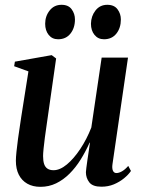

<svg xmlns="http://www.w3.org/2000/svg" viewBox="-20 -748 576 780"><path d="M144.5 11Q113 11 90.8 -1.8Q68.5 -14.5 56.5 -38Q44.5 -61.5 44.5 -95Q44.5 -108.5 47 -132.5Q49.5 -156.5 53.2 -184.2Q57 -212 60.8 -236.2Q64.5 -260.5 66.5 -274.5L95.5 -458L37.5 -479L40.5 -497.5L190 -524L208 -510.5L175 -279Q172.5 -261 169 -237Q165.5 -213 162.2 -188.5Q159 -164 157 -144Q155 -124 155 -114Q155 -94.5 159.2 -81.8Q163.5 -69 173 -62.8Q182.5 -56.5 197.5 -56.5Q223.5 -56.5 251.8 -80Q280 -103.5 306.2 -143Q332.5 -182.5 351 -230L393 -514H500L437 -81.5Q434.5 -64 438.8 -54.5Q443 -45 453 -45Q463 -45 475.5 -52Q488 -59 501 -74L512 -53.5Q502 -38.5 484 -23.8Q466 -9 442.8 0.8Q419.5 10.5 392 10.5Q356.5 10.5 342.8 -7.2Q329 -25 329 -48.5Q329 -52.5 330.8 -66.2Q332.5 -80 335.2 -98.5Q338 -117 340.8 -135.8Q343.5 -154.5 345.5 -168.5H344Q328 -132.5 307.8 -100Q287.5 -67.5 262.5 -42.5Q237.5 -17.5 208 -3.2Q178.5 11 144.5 11ZM216 -588.5Q192 -588.5 177.8 -606.2Q163.5 -624 163.5 -651.5Q163.5 -682.5 181.8 -705.5Q200 -728.5 230 -728.5Q258 -728.5 271.2 -710.2Q284.5 -692 284.5 -669Q284.5 -634.5 266.2 -611.5Q248 -588.5 216 -588.5ZM402.5 -588.5Q378.5 -588.5 364 -606.2Q349.5 -624 349.5 -651.5Q350 -682.5 368 -705.5Q386 -728.5 416 -728.5Q444 -728.5 457.5 -710.2Q471 -692 471 -669Q471 -634.5 452.8 -611.5Q434.5 -588.5 402.5 -588.5Z"/></svg>

Font: Merriweather 120pt Medium
Style: Italic
Weight: 500
Italic angle: -7.8°
Version: Version 2.101